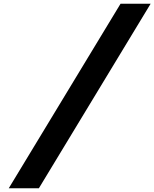

<svg xmlns="http://www.w3.org/2000/svg" viewBox="-20 -880 820 1020"><path d="M780.2 -860H620.3L26.6 120H186.6Z"/></svg>

Font: Hussar
Style: BdSuprExtOblOne
Weight: 700
Foundry: Cannot Into Space Fonts
Version: Version 2.00